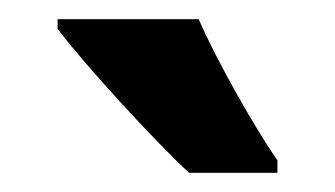

<svg xmlns="http://www.w3.org/2000/svg" viewBox="-20 -786 349 200"><path d="M187 -766H40V-756C66 -721 142 -638 177 -606H269V-619C247 -650 205 -724 187 -766Z"/></svg>

Font: Noto Sans Malayalam ExtraCondensed
Style: Bold
Weight: 700
Width: 2
Designer: Jelle Bosma - Monotype Design Team
Foundry: Monotype Imaging Inc.
Version: Version 2.104